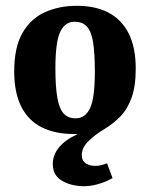

<svg xmlns="http://www.w3.org/2000/svg" viewBox="-20 -453 518 662"><path d="M340 -8Q308 11 285 33.5Q262 56 262 82Q262 101 275.5 110Q289 119 309 119Q319 119 329 116.5Q339 114 349 110L368 161Q346 174 317.5 182Q289 190 263 189Q220 187 191 168.5Q162 150 162 112Q162 80 185 53.5Q208 27 245 11V9Q243 9 239 9Q235 9 233 9Q170 9 124 -14Q78 -37 53.5 -85Q29 -133 29 -207Q29 -290 57.5 -339.5Q86 -389 135 -411Q184 -433 245 -433Q309 -433 354 -409.5Q399 -386 423.5 -338Q448 -290 448 -216Q448 -155 433.5 -115.5Q419 -76 395 -51.5Q371 -27 340 -8ZM237 -378Q204 -378 187.5 -343Q171 -308 171 -217Q171 -155 177.5 -117Q184 -79 199 -62Q214 -45 241 -45Q274 -45 290.5 -80Q307 -115 307 -206Q307 -269 301 -307Q295 -345 279.5 -361.5Q264 -378 237 -378Z"/></svg>

Font: Yrsa
Style: Regular
Weight: 400
Designer: Anna Giedrys (Yrsa+Rasa design), David Brezina (Yrsa art-direction, Rasa art-direction, design)
Foundry: Rosetta Type Foundry
Version: Version 2.004